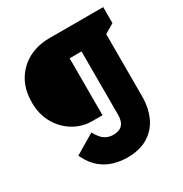

<svg xmlns="http://www.w3.org/2000/svg" viewBox="-195 -876 1111 1163"><g transform="rotate(-30 360.5 -294.5)"><path d="M359 -617V-161H289Q217 -161 157.5 -197Q98 -233 62.5 -296Q27 -359 27 -439Q27 -532 66 -596Q105 -660 169.5 -693Q234 -726 311 -726H690V-614L597 -559H278ZM442 -114V-627H624V-141Q624 -60 595 3Q566 66 507.5 101.5Q449 137 362 137Q319 137 272.5 124.5Q226 112 185 79.5Q144 47 115 -11L110 -22L248 -104Q274 -57 300 -41Q326 -25 357 -25Q401 -25 421.5 -48Q442 -71 442 -114Z"/></g></svg>

Font: Gabarito Black
Style: Regular
Weight: 900
Designer: Leandro Assis / Alvaro Franca / Felipe Casaprima
Foundry: Naipe Foundry
Version: Version 1.000